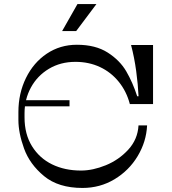

<svg xmlns="http://www.w3.org/2000/svg" viewBox="-20 -920 839 939"><path d="M348.9 -617.5Q276 -617.5 219.3 -583.6Q162.6 -549.6 131.3 -492.2Q100 -434.8 100 -366.1V-346.1Q100 -263.8 136.5 -205Q173 -146.2 234.8 -116.1Q296.5 -85.9 376.4 -85.9Q433.9 -85.9 497.6 -111.9Q561.4 -138 607.5 -188.3Q653.6 -238.6 657.4 -306.8H699.4Q695.6 -226.9 653.2 -156.4Q610.8 -85.9 540 -43.3Q469.2 -0.8 383.5 -0.8Q265.5 -0.8 195.3 -58.9Q125.1 -117.1 97.6 -193.7Q70 -270.2 70 -333.1V-372.1Q70 -463.1 107 -538.6Q144 -614.1 209 -657.6Q274 -701.1 356 -701.1Q447 -701.1 506.5 -663.1Q566 -625.1 597.5 -571.1Q629 -517.1 651 -449.1H657.6Q655 -506.5 646 -572.8Q637 -639 620.9 -700H728.5V-411.2H615Q598.8 -473.1 560.8 -520Q522.9 -566.9 468.8 -592.2Q414.6 -617.5 348.9 -617.5ZM89 -400V-430H320V-400ZM451.5 -900 352.5 -768H283.8L358.8 -900Z"/></svg>

Font: Space Cowgirl
Style: Regular
Weight: 400
Designer: Valery Marier
Foundry: Valery Marier
Version: Version 1.000